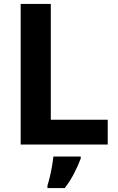

<svg xmlns="http://www.w3.org/2000/svg" viewBox="-20 -734 599 975"><path d="M85 0V-714H238V-126H527V0ZM390 71Q377 106 357 145Q337 184 309 221H221V208Q227 189 233.5 162Q240 135 244.5 108Q249 81 251 61H390Z"/></svg>

Font: Noto Sans Georgian Bold
Style: Regular
Weight: 700
Designer: Monotype Design Team, Akaki Razmadze
Foundry: Google LLC
Version: Version 2.005; ttfautohint (v1.8.4.7-5d5b)